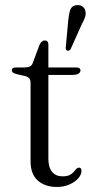

<svg xmlns="http://www.w3.org/2000/svg" viewBox="-20 -733 378 760"><path d="M78.5 -432 48.5 -439Q35 -442.5 30.8 -446.2Q26.5 -450 26.5 -454.5Q26.5 -460 30.5 -463Q34.5 -466 42 -466H75.5Q90 -466 98 -469.8Q106 -473.5 110 -484.5L136 -554.5Q140.5 -564 145.8 -568.5Q151 -573 157.5 -573Q164 -573 167.8 -568.8Q171.5 -564.5 171.5 -557.5V-104.5Q171.5 -70.5 186.2 -52.8Q201 -35 227 -35Q245 -35 255.2 -40Q265.5 -45 271.2 -51.8Q277 -58.5 281.5 -63.8Q286 -69 292.5 -69.5Q297.5 -69.5 300 -66.2Q302.5 -63 302.5 -56.5Q302.5 -42 290 -27.5Q277.5 -13 255.5 -3Q233.5 7 205 7Q158.5 7 129.8 -18.2Q101 -43.5 101 -94.5V-404.5Q101 -416 96.2 -422.5Q91.5 -429 78.5 -432ZM132.5 -436.5 133 -466H281.5Q290 -466 294.2 -463Q298.5 -460 298.5 -454Q298.5 -446.5 290.5 -441.5Q282.5 -436.5 266.5 -436.5ZM250 -651Q252.5 -678 258 -693.8Q263.5 -709.5 281 -712.5Q295 -714.5 305.2 -708Q315.5 -701.5 318 -689.5Q321 -678 316.5 -664.8Q312 -651.5 303.5 -636.5L259.5 -538.5Q257.5 -535 254 -533.2Q250.5 -531.5 246 -532.5Q241.5 -534 240.8 -538.2Q240 -542.5 240.5 -547Z"/></svg>

Font: Fraunces Light
Style: Regular
Weight: 300
Version: Version 1.000;[b76b70a41]